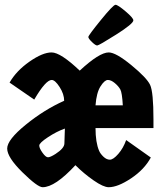

<svg xmlns="http://www.w3.org/2000/svg" viewBox="-20 -770 701 802"><path d="M537 -685Q537 -671 465 -625.5Q393 -580 386 -580Q379 -580 364 -594.5Q349 -609 349 -615.5Q349 -622 401 -686Q453 -750 462.5 -750Q472 -750 504.5 -722.5Q537 -695 537 -685ZM158 12Q137 12 73.5 -50.5Q10 -113 10 -149.5Q10 -186 87.5 -249Q165 -312 248 -349Q248 -377 229 -406.5Q210 -436 196 -436Q171 -436 123 -354L20 -425Q48 -474 103 -512.5Q158 -551 195.5 -551Q233 -551 313 -475Q395 -551 434 -551Q464 -551 528.5 -498Q593 -445 607 -415.5Q621 -386 621 -271V-235H379Q379 -175 394 -140Q399 -128 412 -115.5Q425 -103 439 -103Q453 -103 474 -127Q495 -151 507 -185L610 -112Q583 -62 527.5 -25Q472 12 434 12Q412 12 371 -16.5Q330 -45 295 -80Q210 12 158 12ZM379 -330H493Q490 -383 482.5 -396.5Q475 -410 459.5 -423Q444 -436 430.5 -436Q417 -436 400 -409.5Q383 -383 379 -330ZM212 -127Q249 -151 249 -171Q249 -176 250 -202Q251 -228 251 -233Q217 -221 180.5 -197Q144 -173 144 -162Q144 -151 157.5 -132Q171 -113 180.5 -113Q190 -113 212 -127Z"/></svg>

Font: Germania One
Style: Regular
Weight: 400
Designer: John Vargas Beltran
Foundry: John Vargas Beltran
Version: Version 1.001